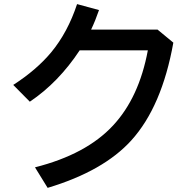

<svg xmlns="http://www.w3.org/2000/svg" viewBox="-20 -846 930 927"><path d="M740.7 -703.1 816.9 -640.1Q761.7 -331.5 614.3 -168.5Q480 -20 210 61L148.9 -38.1Q396.5 -100.6 525.9 -240.2Q651.4 -375 693.8 -603H364.7Q262.2 -447.8 124 -355L43.9 -436Q156.2 -508.3 227.1 -593.3Q307.1 -689.9 352.1 -826.2L458 -797.4Q440.4 -746.1 419.9 -703.1Z"/></svg>

Font: BIZ UDPGothic
Style: Bold
Weight: 700
Designer: TypeBank Co., Ltd.
Foundry: Morisawa Inc.
Version: Version 1.051